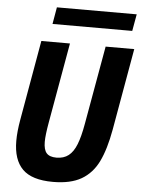

<svg xmlns="http://www.w3.org/2000/svg" viewBox="-61 -957 747 1016"><g transform="rotate(5 313.0 -449.0)"><path d="M47 -187.5Q47 -237.5 58.5 -302L133 -725.5H285L209.5 -298.5Q197.5 -230.5 197.5 -195.5Q197.5 -154 213.5 -135.8Q229.5 -117.5 266 -117.5Q305 -117.5 330.5 -137.5Q356 -157.5 372.2 -198.8Q388.5 -240 400.5 -308.5L474.5 -725.5H626.5L550 -291.5Q531 -185.5 499 -120Q467 -54.5 409.5 -21.2Q352 12 258.5 12Q146.5 12 96.8 -37.8Q47 -87.5 47 -187.5ZM199.5 -910H623.5L607.5 -820.5H184Z"/></g></svg>

Font: JuliaMono ExtraBoldItalic
Style: Regular
Weight: 800
Italic angle: -9°
Monospace: yes
Designer: cormullion
Foundry: corm
Version: Version 0.049; ttfautohint (v1.8.4)